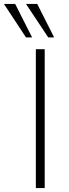

<svg xmlns="http://www.w3.org/2000/svg" viewBox="-77 -955 352 975"><path d="M105 0V-705H150V0ZM168 -765 55 -935H112L198 -765ZM55 -765 -57 -935H0L86 -765Z"/></svg>

Font: Nunito Sans 10pt ExtraLight
Style: Regular
Weight: 250
Designer: Vernon Adams
Foundry: Vernon Adams
Version: Version 3.101;gftools[0.9.27]